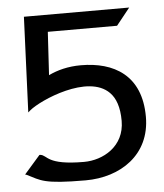

<svg xmlns="http://www.w3.org/2000/svg" viewBox="-47 -622 577 674"><g transform="rotate(-5 242.0 -284.5)"><path d="M18 -28 24 -26C71 -3 78 11 228 11C351 11 458 -59 458 -193C458 -340 362 -393 246 -393C201 -393 163 -383 132 -368L141 -520H385L433 -580H62L48 -244L56 -251C94 -283 268 -360 340 -287C360 -267 372 -235 372 -186C372 -96 295 -54 228 -54C95 -54 103 -89 77 -92H74Z"/></g></svg>

Font: Charger Sport
Style: DfBdExt
Weight: 400
Designer: Jasper
Foundry: Cannot Into Space Fonts
Version: Version 1.1